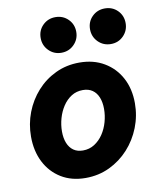

<svg xmlns="http://www.w3.org/2000/svg" viewBox="-86 -831 742 905"><g transform="rotate(-10 285.0 -378.5)"><path d="M251 7.8Q183.6 7.8 134 -22.7Q84.5 -53.2 57.4 -106.4Q30.3 -159.7 30.3 -228.5Q30.3 -289.1 51.3 -343.8Q72.3 -398.4 110.6 -441.2Q148.9 -483.9 200.9 -508.5Q252.9 -533.2 314.9 -533.2Q382.8 -533.2 433.6 -502.9Q484.4 -472.7 512.2 -420.2Q540 -367.7 540 -299.3Q540 -238.8 518.3 -183.6Q496.6 -128.4 457.5 -85.4Q418.5 -42.5 365.7 -17.3Q313 7.8 251 7.8ZM260.7 -122.1Q291.5 -122.1 315.9 -137.7Q340.3 -153.3 357.4 -178.7Q374.5 -204.1 383.3 -235.4Q392.1 -266.6 392.1 -297.9Q392.1 -329.6 382.6 -353.3Q373 -377 354.5 -389.9Q335.9 -402.8 308.6 -402.8Q277.8 -402.8 253.7 -387.5Q229.5 -372.1 212.6 -346.4Q195.8 -320.8 187 -289.8Q178.2 -258.8 178.2 -227.5Q178.2 -195.3 187.7 -171.6Q197.3 -147.9 215.6 -135Q233.9 -122.1 260.7 -122.1ZM477.5 -593.3Q441.4 -593.3 416.7 -618.2Q392.1 -643.1 392.1 -678.7Q392.1 -714.8 416.7 -739.3Q441.4 -763.7 477.5 -763.7Q513.7 -763.7 538.1 -739.3Q562.5 -714.8 562.5 -678.7Q562.5 -643.1 538.1 -618.2Q513.7 -593.3 477.5 -593.3ZM240.7 -593.3Q205.1 -593.3 180.4 -618.2Q155.8 -643.1 155.8 -678.7Q155.8 -714.8 180.4 -739.3Q205.1 -763.7 240.7 -763.7Q276.9 -763.7 301.5 -739.3Q326.2 -714.8 326.2 -678.7Q326.2 -643.1 301.5 -618.2Q276.9 -593.3 240.7 -593.3Z"/></g></svg>

Font: Reddit Sans ExtraBold
Style: Italic
Weight: 800
Italic angle: -11.25°
Designer: Stephen Hutchings
Version: Version 1.013